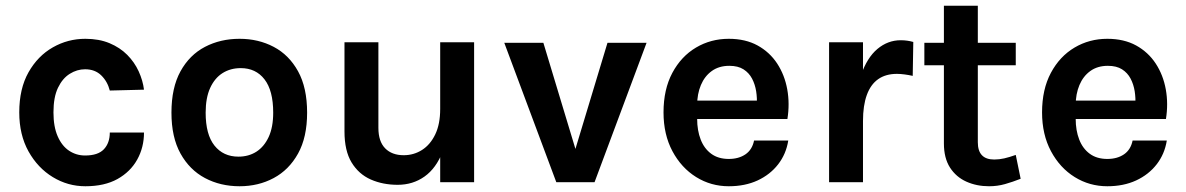

<svg xmlns="http://www.w3.org/2000/svg" viewBox="-20 -634 4128 668"><path d="M277 14Q216 14 163.8 -17.8Q111.5 -49.5 79.2 -107.2Q47 -165 47 -243Q47 -325.5 79.2 -382.5Q111.5 -439.5 163.8 -469.2Q216 -499 277 -499Q324.5 -499 361 -483.8Q397.5 -468.5 422.8 -443Q448 -417.5 462.5 -385.8Q477 -354 481 -322L362 -319Q354 -350.5 332.2 -371.8Q310.5 -393 276 -393Q248 -393 222.8 -377.2Q197.5 -361.5 181.8 -328.8Q166 -296 166 -243Q166 -193 180.8 -159.5Q195.5 -126 220.5 -109.5Q245.5 -93 276 -93Q321 -93 341.5 -114.8Q362 -136.5 362 -173H481Q481 -121.5 457.5 -79Q434 -36.5 388.8 -11.2Q343.5 14 277 14Z M813.5 14Q747 14 693.2 -14.5Q639.5 -43 608 -99.8Q576.5 -156.5 576.5 -242Q576.5 -329 608 -386Q639.5 -443 693.2 -471Q747 -499 813.5 -499Q879 -499 932.2 -471Q985.5 -443 1017 -386Q1048.5 -329 1048.5 -242Q1048.5 -156.5 1017 -99.8Q985.5 -43 932.2 -14.5Q879 14 813.5 14ZM809.5 -89Q845 -89 872 -106.2Q899 -123.5 914.8 -157.5Q930.5 -191.5 930.5 -242Q930.5 -319 900.2 -358Q870 -397 817.5 -397Q782 -397 754.5 -379.8Q727 -362.5 711.2 -328Q695.5 -293.5 695.5 -242Q695.5 -166 726.2 -127.5Q757 -89 809.5 -89Z M1511.5 -487H1629.5V0H1511.5ZM1178.5 -487H1296.5V-189Q1296.5 -142 1320 -118Q1343.5 -94 1384.5 -94Q1419.5 -94 1448.2 -112.2Q1477 -130.5 1494.2 -166.2Q1511.5 -202 1511.5 -255H1543.5Q1543.5 -166 1520.5 -107.2Q1497.5 -48.5 1457 -19.8Q1416.5 9 1363.5 9Q1312 9 1270 -9.5Q1228 -28 1203.2 -68.8Q1178.5 -109.5 1178.5 -177Z M1734.5 -485H1870.5L1986.5 -101H1977.5L2093.5 -485H2229.5L2048.5 0H1915.5Z M2515.5 14Q2453.5 14 2402 -18Q2350.5 -50 2319.5 -108Q2288.5 -166 2288.5 -243Q2288.5 -323 2319.2 -380.5Q2350 -438 2401.5 -468.5Q2453 -499 2515.5 -499Q2573.5 -499 2615.8 -475.8Q2658 -452.5 2684 -412.8Q2710 -373 2719 -323Q2728 -273 2719.5 -220H2382.5V-284H2636L2613 -269Q2614.5 -292.5 2610.8 -316.5Q2607 -340.5 2596.5 -360.5Q2586 -380.5 2566.8 -392.8Q2547.5 -405 2517.5 -405Q2481.5 -405 2456.5 -387Q2431.5 -369 2418.5 -338Q2405.5 -307 2405.5 -268V-221Q2405.5 -180 2417.8 -148.5Q2430 -117 2454.5 -99Q2479 -81 2515.5 -81Q2550 -81 2573.5 -97Q2597 -113 2603.5 -145H2722.5Q2715 -98 2687.2 -62.2Q2659.5 -26.5 2615.8 -6.2Q2572 14 2515.5 14Z M2864.5 0V-487H2982.5V0ZM2953.5 -213Q2953.5 -309 2975 -371.2Q2996.5 -433.5 3032.8 -463.8Q3069 -494 3113.5 -494Q3125.5 -494 3136.2 -492.5Q3147 -491 3157.5 -488L3155.5 -370Q3142.5 -373 3127.5 -375Q3112.5 -377 3100.5 -377Q3061.5 -377 3035.2 -358.5Q3009 -340 2995.8 -303.5Q2982.5 -267 2982.5 -213Z M3421 14Q3378 14 3342.2 -2Q3306.5 -18 3285.2 -51Q3264 -84 3264 -135V-614H3382V-139Q3382 -79 3439 -79Q3456.5 -79 3474 -83Q3491.5 -87 3514 -95L3531 -12Q3503 -1 3476.5 6.5Q3450 14 3421 14ZM3196 -407V-485H3514V-407Z M3832.5 14Q3770.5 14 3719 -18Q3667.5 -50 3636.5 -108Q3605.5 -166 3605.5 -243Q3605.5 -323 3636.2 -380.5Q3667 -438 3718.5 -468.5Q3770 -499 3832.5 -499Q3890.5 -499 3932.8 -475.8Q3975 -452.5 4001 -412.8Q4027 -373 4036 -323Q4045 -273 4036.5 -220H3699.5V-284H3953L3930 -269Q3931.5 -292.5 3927.8 -316.5Q3924 -340.5 3913.5 -360.5Q3903 -380.5 3883.8 -392.8Q3864.5 -405 3834.5 -405Q3798.5 -405 3773.5 -387Q3748.5 -369 3735.5 -338Q3722.5 -307 3722.5 -268V-221Q3722.5 -180 3734.8 -148.5Q3747 -117 3771.5 -99Q3796 -81 3832.5 -81Q3867 -81 3890.5 -97Q3914 -113 3920.5 -145H4039.5Q4032 -98 4004.2 -62.2Q3976.5 -26.5 3932.8 -6.2Q3889 14 3832.5 14Z"/></svg>

Font: Karla ExtraLight
Style: Bold
Weight: 700
Version: Version 2.001